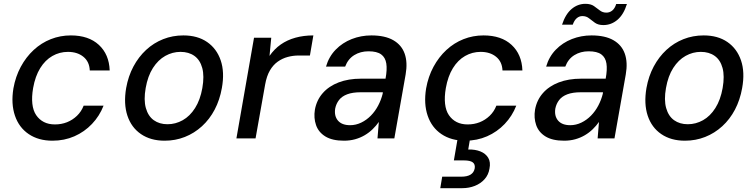

<svg xmlns="http://www.w3.org/2000/svg" viewBox="-20 -723 3949 1003"><path d="M254 12Q181 12 130 -22.5Q79 -57 58 -119Q37 -181 50 -261Q61 -323 88.5 -374Q116 -425 156 -462Q196 -499 245.5 -518.5Q295 -538 350 -538Q443 -538 496.5 -488.5Q550 -439 553 -355H449Q447 -401 415.5 -426.5Q384 -452 335 -452Q291 -452 253.5 -430.5Q216 -409 190 -367Q164 -325 153 -263Q145 -217 149 -181Q153 -145 169 -121.5Q185 -98 209.5 -85.5Q234 -73 267 -73Q301 -73 330 -84.5Q359 -96 382 -118Q405 -140 417 -171H521Q500 -117 460.5 -75.5Q421 -34 368.5 -11Q316 12 254 12Z M840 12Q767 12 716.5 -22.5Q666 -57 645.5 -119Q625 -181 639 -263Q650 -325 677 -375.5Q704 -426 743.5 -462.5Q783 -499 832.5 -518.5Q882 -538 938 -538Q1012 -538 1062 -503.5Q1112 -469 1133 -407.5Q1154 -346 1139 -263Q1128 -201 1101.5 -150.5Q1075 -100 1035 -63.5Q995 -27 945.5 -7.5Q896 12 840 12ZM855 -74Q897 -74 934.5 -95Q972 -116 999 -158.5Q1026 -201 1037 -263Q1048 -326 1036.5 -368Q1025 -410 995.5 -431Q966 -452 923 -452Q881 -452 843.5 -431Q806 -410 779 -368Q752 -326 741 -263Q730 -201 742 -158.5Q754 -116 783.5 -95Q813 -74 855 -74Z M1215 0 1307 -526H1397L1388 -431Q1413 -467 1446.5 -490.5Q1480 -514 1523 -526Q1566 -538 1617 -538L1599 -433H1540Q1511 -433 1483 -425.5Q1455 -418 1431 -401Q1407 -384 1390 -355Q1373 -326 1365 -281L1315 0Z M1777 12Q1716 12 1680 -10Q1644 -32 1631 -69.5Q1618 -107 1625 -150Q1634 -200 1666 -236.5Q1698 -273 1749 -292.5Q1800 -312 1866 -312H1994Q2003 -360 1998 -391.5Q1993 -423 1971 -439Q1949 -455 1905 -455Q1863 -455 1830.5 -435Q1798 -415 1783 -375H1683Q1698 -427 1733.5 -463.5Q1769 -500 1817.5 -519Q1866 -538 1920 -538Q1991 -538 2034.5 -513Q2078 -488 2094 -442.5Q2110 -397 2099 -334L2040 0H1952L1959 -86Q1945 -66 1926.5 -48Q1908 -30 1885 -16.5Q1862 -3 1835 4.5Q1808 12 1777 12ZM1809 -69Q1839 -69 1867 -82.5Q1895 -96 1917.5 -119Q1940 -142 1955.5 -171.5Q1971 -201 1979 -233L1980 -241H1864Q1822 -241 1794 -230.5Q1766 -220 1751 -200.5Q1736 -181 1731 -156Q1725 -117 1745.5 -93Q1766 -69 1809 -69Z M2410 12Q2337 12 2286 -22.5Q2235 -57 2214 -119Q2193 -181 2206 -261Q2217 -323 2244.5 -374Q2272 -425 2312 -462Q2352 -499 2401.5 -518.5Q2451 -538 2506 -538Q2599 -538 2652.5 -488.5Q2706 -439 2709 -355H2605Q2603 -401 2571.5 -426.5Q2540 -452 2491 -452Q2447 -452 2409.5 -430.5Q2372 -409 2346 -367Q2320 -325 2309 -263Q2301 -217 2305 -181Q2309 -145 2325 -121.5Q2341 -98 2365.5 -85.5Q2390 -73 2423 -73Q2457 -73 2486 -84.5Q2515 -96 2538 -118Q2561 -140 2573 -171H2677Q2656 -117 2616.5 -75.5Q2577 -34 2524.5 -11Q2472 12 2410 12ZM2280 260 2290 200H2389Q2421 200 2438.5 189Q2456 178 2460 156Q2463 135 2449.5 125Q2436 115 2404 115H2351L2372 -7H2437L2426 58Q2462 57 2489.5 68Q2517 79 2530.5 101.5Q2544 124 2537 158Q2532 190 2511.5 213Q2491 236 2460.5 248Q2430 260 2395 260Z M2927 12Q2866 12 2830 -10Q2794 -32 2781 -69.5Q2768 -107 2775 -150Q2784 -200 2816 -236.5Q2848 -273 2899 -292.5Q2950 -312 3016 -312H3144Q3153 -360 3148 -391.5Q3143 -423 3121 -439Q3099 -455 3055 -455Q3013 -455 2980.5 -435Q2948 -415 2933 -375H2833Q2848 -427 2883.5 -463.5Q2919 -500 2967.5 -519Q3016 -538 3070 -538Q3141 -538 3184.5 -513Q3228 -488 3244 -442.5Q3260 -397 3249 -334L3190 0H3102L3109 -86Q3095 -66 3076.5 -48Q3058 -30 3035 -16.5Q3012 -3 2985 4.5Q2958 12 2927 12ZM2959 -69Q2989 -69 3017 -82.5Q3045 -96 3067.5 -119Q3090 -142 3105.5 -171.5Q3121 -201 3129 -233L3130 -241H3014Q2972 -241 2944 -230.5Q2916 -220 2901 -200.5Q2886 -181 2881 -156Q2875 -117 2895.5 -93Q2916 -69 2959 -69ZM2916 -594Q2934 -649 2966 -676Q2998 -703 3038 -703Q3066 -703 3082.5 -691.5Q3099 -680 3113.5 -668.5Q3128 -657 3148 -657Q3165 -657 3178.5 -668Q3192 -679 3199 -702H3255Q3238 -647 3205.5 -619.5Q3173 -592 3132 -592Q3105 -592 3088 -604Q3071 -616 3057 -627.5Q3043 -639 3022 -639Q3006 -639 2993 -628Q2980 -617 2972 -594Z M3558 12Q3485 12 3434.5 -22.5Q3384 -57 3363.5 -119Q3343 -181 3357 -263Q3368 -325 3395 -375.5Q3422 -426 3461.5 -462.5Q3501 -499 3550.5 -518.5Q3600 -538 3656 -538Q3730 -538 3780 -503.5Q3830 -469 3851 -407.5Q3872 -346 3857 -263Q3846 -201 3819.5 -150.5Q3793 -100 3753 -63.5Q3713 -27 3663.5 -7.5Q3614 12 3558 12ZM3573 -74Q3615 -74 3652.5 -95Q3690 -116 3717 -158.5Q3744 -201 3755 -263Q3766 -326 3754.5 -368Q3743 -410 3713.5 -431Q3684 -452 3641 -452Q3599 -452 3561.5 -431Q3524 -410 3497 -368Q3470 -326 3459 -263Q3448 -201 3460 -158.5Q3472 -116 3501.5 -95Q3531 -74 3573 -74Z"/></svg>

Font: DM Sans 9pt Medium
Style: Italic
Weight: 500
Italic angle: -10°
Version: Version 4.004;gftools[0.9.30]